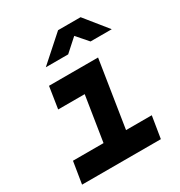

<svg xmlns="http://www.w3.org/2000/svg" viewBox="-183 -910 967 1034"><g transform="rotate(-30 300.0 -392.5)"><path d="M26 0 48 -136H238L282 -415H117L138 -550H443L378 -136H538L516 0ZM173 -645 330 -785H470L583 -645H451L390 -715L312 -645Z"/></g></svg>

Font: JetBrains Mono ExtraBold
Style: Italic
Weight: 800
Italic angle: -9°
Monospace: yes
Designer: Philipp Nurullin, Konstantin Bulenkov
Foundry: JetBrains
Version: Version 2.305; ttfautohint (v1.8.4.7-5d5b)